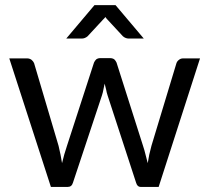

<svg xmlns="http://www.w3.org/2000/svg" viewBox="-20 -737 825 757"><path d="M768.6 -506.8Q727.5 -379.9 605.5 0Q586.9 0 534.2 0Q521.5 0 516.6 -16.6Q479.5 -131.8 404.3 -360.4Q400.4 -372.1 398.4 -383.8Q395.5 -395.5 392.6 -407.2Q390.6 -395.5 387.7 -383.8Q385.7 -372.1 381.8 -360.4Q343.8 -246.1 267.6 -16.6Q262.7 0 247.1 0Q225.6 0 180.7 0Q139.6 -127 16.6 -506.8Q34.2 -506.8 86.9 -506.8Q96.7 -506.8 104.5 -501Q111.3 -495.1 114.3 -488.3Q146.5 -378.9 210.9 -162.1Q219.7 -126 224.6 -93.8Q228.5 -110.4 233.4 -127.9Q238.3 -144.5 244.1 -162.1Q279.3 -271.5 350.6 -490.2Q353.5 -497.1 359.4 -502.9Q366.2 -507.8 375 -507.8Q387.7 -507.8 414.1 -507.8Q423.8 -507.8 430.7 -502.9Q436.5 -497.1 439.5 -490.2Q474.6 -380.9 543.9 -162.1Q549.8 -144.5 553.7 -127.9Q558.6 -110.4 562.5 -93.8Q565.4 -110.4 568.4 -127Q572.3 -143.6 577.1 -162.1Q610.4 -270.5 675.8 -488.3Q678.7 -496.1 685.5 -501Q692.4 -506.8 702.1 -506.8Q724.6 -506.8 768.6 -506.8ZM546.9 -585Q532.2 -585 487.3 -585Q482.4 -585 476.6 -586.9Q470.7 -588.9 464.8 -593.8Q444.3 -616.2 403.3 -660.2Q399.4 -664.1 395.5 -669.9Q392.6 -667 390.6 -664.1Q388.7 -662.1 386.7 -660.2Q366.2 -637.7 325.2 -593.8Q314.5 -585 302.7 -585Q282.2 -585 241.2 -585Q268.6 -617.2 352.5 -716.8Q373 -716.8 435.5 -716.8Q462.9 -683.6 546.9 -585Z"/></svg>

Font: Lato
Style: Regular
Weight: 400
Designer: Lukasz Dziedzic with Adam Twardoch and Botio Nikoltchev
Version: Version 2.015; 2015-08-06; http://www.latofonts.com/